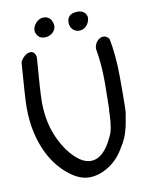

<svg xmlns="http://www.w3.org/2000/svg" viewBox="-89 -874 728 939"><g transform="rotate(-10 275.0 -404.5)"><path d="M183 -712Q146 -712 138 -751Q138 -774 155 -791.5Q172 -809 192.5 -809Q213 -809 225 -795Q237 -781 238 -757Q235 -737 219.5 -724.5Q204 -712 183 -712ZM363 -808Q381 -808 393.5 -797.5Q406 -787 407 -769Q404 -744 389 -729.5Q374 -715 354.5 -715Q335 -715 322 -728.5Q309 -742 309 -763Q309 -808 363 -808ZM493 -649Q510 -562 510 -454V-378Q510 -292 507 -276.5Q504 -261 501 -242Q498 -223 495.5 -213Q493 -203 488 -186Q477 -149 457 -120Q427 -64 378 -32Q329 0 278.5 0Q228 0 174.5 -44Q121 -88 87 -154Q35 -256 35 -389Q35 -436 49 -612Q56 -628 70.5 -640.5Q85 -653 100 -653Q122 -653 127 -623Q113 -450 113 -404Q113 -294 156 -209Q183 -153 222.5 -115.5Q262 -78 300 -78Q363 -78 408 -176Q427 -210 429 -285Q429 -305 431 -313L433 -445Q433 -537 419 -613Q419 -634 433 -650Q447 -666 464 -666Q481 -666 493 -649Z"/></g></svg>

Font: Patrick Hand SC
Style: Regular
Weight: 400
Designer: Patrick Wagesreiter
Foundry: Patrick Wagesreiter
Version: Version 1.003;PS 001.003;hotconv 1.0.70;makeotf.lib2.5.58329